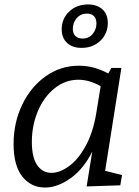

<svg xmlns="http://www.w3.org/2000/svg" viewBox="-20 -833 625 862"><path d="M452 -66 528 -47 520 -1 369 4 394 -152Q355 -74 296.5 -32.5Q238 9 182 9Q120 9 80.5 -40Q41 -89 41 -187Q41 -282 79.5 -362.5Q118 -443 185 -490.5Q252 -538 334 -538Q402 -538 466 -503L480 -528H525ZM412 -324 432 -446Q381 -475 332 -475Q273 -475 225 -436.5Q177 -398 150 -334Q123 -270 123 -196Q123 -126 147 -91.5Q171 -57 211 -57Q249 -57 290.5 -87.5Q332 -118 365 -178.5Q398 -239 412 -324ZM257 -701Q257 -749 290.5 -781Q324 -813 375 -813Q416 -813 440 -791Q464 -769 464 -730Q464 -682 430.5 -650Q397 -618 346 -618Q305 -618 281 -640.5Q257 -663 257 -701ZM413 -728Q413 -749 402 -760.5Q391 -772 370 -772Q342 -772 324.5 -751.5Q307 -731 307 -703Q307 -683 318.5 -671.5Q330 -660 351 -660Q379 -660 396 -680.5Q413 -701 413 -728Z"/></svg>

Font: Bitter Pro
Style: Italic
Weight: 400
Italic angle: -9°
Designer: Sol Matas, and Bitter project Authors
Foundry: Sol Matas
Version: Version 1.010